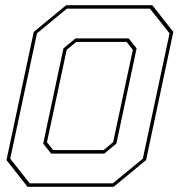

<svg xmlns="http://www.w3.org/2000/svg" viewBox="-20 -720 693 740"><path d="M86 0 5 -103 110 -597 235 -700H567L648 -597L543 -103L418 0ZM185 -141.5H379L416 -172L492 -528L468 -558.5H274L237 -528L161 -172ZM94.5 -13.5H415L530.5 -108.5L633.5 -591.5L558 -686.5H237.5L122.5 -591.5L19.5 -108.5ZM177 -128 146.5 -166.5 224.5 -533.5 271 -572H476L506.5 -533.5L428.5 -166.5L382 -128Z"/></svg>

Font: Tourney Thin
Style: Italic
Weight: 100
Italic angle: -12°
Designer: Tyler Finck
Foundry: Etcetera Type Co
Version: Version 1.015